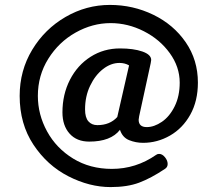

<svg xmlns="http://www.w3.org/2000/svg" viewBox="-20 -713 860 781"><path d="M468 -516Q523 -516 559 -503.5Q595 -491 595 -469L593 -456L546 -240L544 -226Q544 -196 577 -196Q607 -196 638.5 -217.5Q670 -239 690.5 -280.5Q711 -322 711 -377Q711 -441 670.5 -497Q630 -553 565 -586Q500 -619 430 -619Q356 -619 287.5 -580.5Q219 -542 176.5 -474Q134 -406 134 -323Q134 -247 171.5 -178.5Q209 -110 277.5 -68Q346 -26 435 -26Q533 -26 615 -83Q620 -87 627 -87Q640 -87 651 -73.5Q662 -60 662 -46Q662 -33 651 -26Q594 12 546 30Q498 48 430 48Q344 48 258 4Q172 -40 116 -124.5Q60 -209 60 -323Q60 -426 111 -510.5Q162 -595 246.5 -644Q331 -693 427 -693Q521 -693 603.5 -653Q686 -613 735.5 -541Q785 -469 785 -377Q785 -302 754 -246.5Q723 -191 671.5 -161.5Q620 -132 562 -132Q532 -132 505 -143Q478 -154 468 -185Q431 -137 343 -137Q292 -137 263 -169.5Q234 -202 234 -256Q234 -329 264.5 -388.5Q295 -448 348.5 -482Q402 -516 468 -516ZM457 -237 505 -447Q488 -457 466 -457Q431 -457 399 -432Q367 -407 346.5 -364Q326 -321 326 -268Q326 -235 339.5 -219.5Q353 -204 376 -204Q427 -204 457 -237Z"/></svg>

Font: Marmelad for Arash.Academy
Style: Regular
Weight: 400
Designer: Manvel Shmavonyan
Foundry: Cyreal
Version: Version 1.110;Glyphs 3.2 (3202)